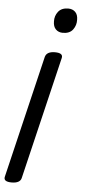

<svg xmlns="http://www.w3.org/2000/svg" viewBox="-75 -551 481 988"><g transform="rotate(5 165.5 -56.5)"><path d="M188 -285Q233 -285 225 -257L74 375Q71 388 58.5 395Q46 402 24 402Q-20 402 -13 375L138 -257Q142 -271 154.5 -278Q167 -285 188 -285ZM237 -515Q259 -515 273 -501.5Q287 -488 287 -461Q288 -433 271.5 -410.5Q255 -388 219 -388Q197 -388 183 -402Q169 -416 169 -443Q168 -471 185 -493Q202 -515 237 -515Z"/></g></svg>

Font: Playwrite DE SAS
Style: Regular
Weight: 400
Designer: Veronika Burian, José Scaglione
Foundry: TypeTogether
Version: Version 1.002